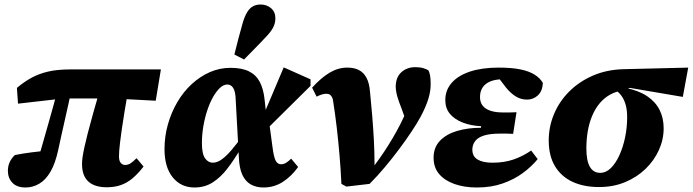

<svg xmlns="http://www.w3.org/2000/svg" viewBox="-20 -816 3074 852"><path d="M93 16Q55 16 35 -5Q15 -26 15 -58Q15 -79 23 -96.5Q31 -114 46 -128Q81 -135 120.5 -140Q160 -145 199 -149L197 -102L147 -101Q159 -143 171 -184.5Q183 -226 194.5 -267Q206 -308 217.5 -349Q229 -390 239 -432H300Q293 -396 285 -360.5Q277 -325 269 -289Q261 -253 253 -218Q245 -183 238 -149Q225 -90 204 -54Q183 -18 154.5 -1Q126 16 93 16ZM60 -356 55 -426Q87 -453 120 -471Q153 -489 194 -498.5Q235 -508 294 -508H694L671 -369L483 -379H261ZM454 15Q400 15 372 -10.5Q344 -36 344 -88Q344 -102 346.5 -119.5Q349 -137 354.5 -162.5Q360 -188 369.5 -225Q379 -262 393.5 -314Q408 -366 429 -438L552 -435Q540 -366 532 -317Q524 -268 519.5 -235.5Q515 -203 512.5 -182Q510 -161 509 -147Q508 -133 508 -122Q508 -102 516 -93Q524 -84 535 -84Q548 -84 559 -91Q570 -98 586 -114L617 -77Q593 -46 569 -25.5Q545 -5 517 5Q489 15 454 15Z M843 16Q783 16 746.5 -29Q710 -74 710 -154Q710 -211 725 -264Q740 -317 767 -363Q794 -409 831 -443Q868 -477 911.5 -496Q955 -515 1003 -515Q1053 -515 1084.5 -499.5Q1116 -484 1132.5 -453Q1149 -422 1154 -375L1161 -312L1171 -299L1189 -165Q1195 -118 1203.5 -102.5Q1212 -87 1227 -87Q1238 -87 1248.5 -93Q1259 -99 1272 -112L1303 -75Q1273 -33 1234.5 -8.5Q1196 16 1149 16Q1117 16 1093 2.5Q1069 -11 1055.5 -40Q1042 -69 1040 -117L1026 -372Q1025 -410 1015 -425.5Q1005 -441 989 -441Q972 -441 956 -426Q940 -411 925.5 -385.5Q911 -360 900 -327Q889 -294 882.5 -256.5Q876 -219 876 -181Q876 -133 890 -113.5Q904 -94 924 -94Q944 -94 964.5 -109Q985 -124 1008 -151Q1031 -178 1056 -213L1070 -151H1045Q1018 -106 989 -68Q960 -30 924.5 -7Q889 16 843 16ZM1155 -234 1131 -262 1239 -517 1358 -464V-435ZM1020 -574Q1029 -610 1038 -645Q1047 -680 1057 -714Q1066 -745 1077.5 -763Q1089 -781 1103.5 -788.5Q1118 -796 1136 -796Q1164 -796 1183 -779.5Q1202 -763 1202 -735Q1202 -712 1191 -692Q1180 -672 1158 -650Q1134 -624 1111 -601Q1088 -578 1063 -552Z M1495 0Q1492 -65 1486.5 -129Q1481 -193 1474 -252.5Q1467 -312 1459 -362Q1458 -376 1453.5 -384.5Q1449 -393 1443 -396.5Q1437 -400 1428 -400Q1419 -400 1407.5 -396.5Q1396 -393 1385 -387L1365 -427Q1406 -472 1443.5 -494Q1481 -516 1521 -516Q1552 -516 1573 -505Q1594 -494 1606.5 -470.5Q1619 -447 1622 -408Q1627 -358 1631.5 -304.5Q1636 -251 1639 -195.5Q1642 -140 1642 -83L1641 -81Q1665 -113 1685.5 -144Q1706 -175 1724.5 -206.5Q1743 -238 1759.5 -271Q1776 -304 1790 -338Q1797 -351 1801.5 -364.5Q1806 -378 1810 -389L1788 -262L1761 -337Q1752 -359 1744.5 -383Q1737 -407 1736 -430Q1736 -473 1761 -495.5Q1786 -518 1823 -518Q1844 -518 1858.5 -513.5Q1873 -509 1881 -504Q1886 -495 1888.5 -480.5Q1891 -466 1891 -447Q1892 -414 1881 -378Q1870 -342 1847 -299Q1832 -271 1807.5 -234Q1783 -197 1752.5 -156Q1722 -115 1688 -74.5Q1654 -34 1620 0L1517 12Z M2096 16Q2040 16 1996.5 0.5Q1953 -15 1928.5 -44Q1904 -73 1904 -116Q1904 -162 1932.5 -191.5Q1961 -221 2008.5 -235Q2056 -249 2114 -249L2115 -256Q2069 -258 2032.5 -272.5Q1996 -287 1976 -311.5Q1956 -336 1956 -372Q1956 -416 1984.5 -448.5Q2013 -481 2066 -498.5Q2119 -516 2192 -516Q2251 -516 2289.5 -508Q2328 -500 2352 -485Q2376 -470 2389 -448Q2387 -411 2366.5 -392.5Q2346 -374 2319 -374Q2291 -374 2268 -388.5Q2245 -403 2225 -428L2180 -487H2295L2296 -457Q2277 -461 2256.5 -462.5Q2236 -464 2209 -464Q2179 -464 2156.5 -455Q2134 -446 2122 -428.5Q2110 -411 2110 -385Q2110 -362 2122 -347Q2134 -332 2156.5 -324.5Q2179 -317 2211 -317Q2230 -317 2243.5 -317Q2257 -317 2272 -318L2257 -222Q2248 -223 2231 -223Q2214 -223 2196 -223Q2156 -223 2129 -215Q2102 -207 2089 -190.5Q2076 -174 2076 -152Q2076 -122 2099.5 -108Q2123 -94 2165 -94Q2218 -94 2259.5 -108.5Q2301 -123 2337 -148L2366 -110Q2339 -77 2300.5 -48.5Q2262 -20 2211 -2Q2160 16 2096 16Z M2638 14Q2571 14 2521 -9Q2471 -32 2443 -78Q2415 -124 2415 -193Q2415 -254 2438.5 -310Q2462 -366 2506 -410Q2550 -454 2611 -480.5Q2672 -507 2747 -509L3034 -516L3010 -386L2775 -426L2745 -415Q2711 -410 2684.5 -394.5Q2658 -379 2638.5 -354.5Q2619 -330 2606.5 -299Q2594 -268 2588 -232.5Q2582 -197 2582 -157Q2582 -103 2597.5 -76Q2613 -49 2643 -49Q2669 -49 2690.5 -70Q2712 -91 2728.5 -127Q2745 -163 2754 -207Q2763 -251 2763 -296Q2763 -329 2756 -352.5Q2749 -376 2737 -392Q2725 -408 2710 -417L2756 -426Q2815 -414 2852 -389Q2889 -364 2907 -328Q2925 -292 2925 -247Q2925 -197 2904 -150.5Q2883 -104 2845 -67Q2807 -30 2754.5 -8Q2702 14 2638 14Z"/></svg>

Font: Source Serif 4 ExtraBold
Style: Italic
Weight: 800
Italic angle: -12°
Designer: Frank Grießhammer
Foundry: Adobe Systems Incorporated
Version: Version 4.004;hotconv 1.0.116;makeotfexe 2.5.65601